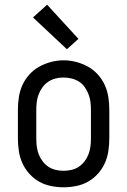

<svg xmlns="http://www.w3.org/2000/svg" viewBox="-20 -787 540 815"><path d="M250 8Q223 8 196 2.5Q169 -3 146 -16Q123 -29 104.5 -49.5Q86 -70 75 -94.5Q64 -119 60 -146Q56 -173 56 -200V-320Q56 -347 60 -374Q64 -401 75 -425.5Q86 -450 104.5 -470.5Q123 -491 146.5 -504Q170 -517 196.5 -524Q223 -531 250 -531Q277 -531 303.5 -524Q330 -517 353.5 -504Q377 -491 395.5 -470.5Q414 -450 425 -425.5Q436 -401 440 -374Q444 -347 444 -320V-200Q444 -173 440 -146Q436 -119 425 -94.5Q414 -70 395.5 -49.5Q377 -29 354 -16Q331 -3 304 2.5Q277 8 250 8ZM250 -62Q267 -62 284 -66Q301 -70 315 -79.5Q329 -89 339.5 -103Q350 -117 356 -133Q362 -149 364 -166Q366 -183 366 -200V-320Q366 -337 364 -354Q362 -371 355.5 -387.5Q349 -404 339 -418Q329 -432 314.5 -441Q300 -450 283 -454Q266 -458 248 -458Q231 -458 214.5 -453.5Q198 -449 184 -439.5Q170 -430 160 -416Q150 -402 144 -386.5Q138 -371 136 -354Q134 -337 134 -320V-200Q134 -183 136 -166Q138 -149 144 -133Q150 -117 160.5 -103Q171 -89 185 -79.5Q199 -70 216 -66Q233 -62 250 -62ZM264 -578 120 -713 180 -767 313 -622Z"/></svg>

Font: Iosevka Julsh Curly
Style: Regular
Weight: 400
Designer: Belleve Invis
Foundry: Belleve Invis
Version: Version 15.0.2; ttfautohint (v1.8.4)